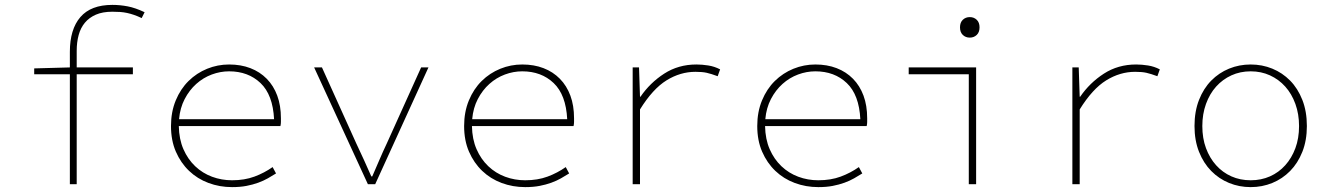

<svg xmlns="http://www.w3.org/2000/svg" viewBox="-20 -754 5440 786"><path d="M266 0V-450H120V-474L266 -478V-542Q266 -634 309 -684Q352 -734 440 -734Q471 -734 502.5 -728Q534 -722 572 -704L560 -680Q543 -688 528.5 -693Q514 -698 500 -701Q486 -704 471.5 -705Q457 -706 440 -706Q400 -706 372.5 -694Q345 -682 327.5 -661Q310 -640 302 -610.5Q294 -581 294 -546V-478H524V-450H294V0Z M930 12Q879 12 833.5 -5Q788 -22 754 -54.5Q720 -87 700 -133Q680 -179 680 -238Q680 -296 699.5 -343Q719 -390 752 -422.5Q785 -455 828 -472.5Q871 -490 918 -490Q966 -490 1005 -475Q1044 -460 1072 -431.5Q1100 -403 1115 -362.5Q1130 -322 1130 -270Q1130 -262 1130 -254.5Q1130 -247 1128 -238H712Q713 -184 731 -143Q749 -102 779 -73.5Q809 -45 848 -30.5Q887 -16 930 -16Q981 -16 1021.5 -31Q1062 -46 1096 -70L1110 -44Q1094 -34 1076.5 -24Q1059 -14 1037 -6Q1015 2 989 7Q963 12 930 12ZM918 -462Q882 -462 847 -449Q812 -436 783.5 -410.5Q755 -385 736 -348.5Q717 -312 713 -266H1102Q1097 -366 1046.5 -414Q996 -462 918 -462Z M1486 0 1266 -478H1298L1438 -168Q1455 -132 1470.5 -98Q1486 -64 1500 -32H1504Q1518 -64 1532.5 -98Q1547 -132 1564 -168L1704 -478H1734L1516 0Z M2130 12Q2079 12 2033.5 -5Q1988 -22 1954 -54.5Q1920 -87 1900 -133Q1880 -179 1880 -238Q1880 -296 1899.5 -343Q1919 -390 1952 -422.5Q1985 -455 2028 -472.5Q2071 -490 2118 -490Q2166 -490 2205 -475Q2244 -460 2272 -431.5Q2300 -403 2315 -362.5Q2330 -322 2330 -270Q2330 -262 2330 -254.5Q2330 -247 2328 -238H1912Q1913 -184 1931 -143Q1949 -102 1979 -73.5Q2009 -45 2048 -30.5Q2087 -16 2130 -16Q2181 -16 2221.5 -31Q2262 -46 2296 -70L2310 -44Q2294 -34 2276.5 -24Q2259 -14 2237 -6Q2215 2 2189 7Q2163 12 2130 12ZM2118 -462Q2082 -462 2047 -449Q2012 -436 1983.5 -410.5Q1955 -385 1936 -348.5Q1917 -312 1913 -266H2302Q2297 -366 2246.5 -414Q2196 -462 2118 -462Z M2570 0V-478H2596L2600 -358H2602Q2641 -415 2699 -452.5Q2757 -490 2831 -490Q2854 -490 2879.5 -486Q2905 -482 2928 -470L2918 -442Q2891 -452 2873 -456Q2855 -460 2827 -460Q2765 -460 2708.5 -425Q2652 -390 2600 -306V0Z M3330 12Q3279 12 3233.5 -5Q3188 -22 3154 -54.5Q3120 -87 3100 -133Q3080 -179 3080 -238Q3080 -296 3099.5 -343Q3119 -390 3152 -422.5Q3185 -455 3228 -472.5Q3271 -490 3318 -490Q3366 -490 3405 -475Q3444 -460 3472 -431.5Q3500 -403 3515 -362.5Q3530 -322 3530 -270Q3530 -262 3530 -254.5Q3530 -247 3528 -238H3112Q3113 -184 3131 -143Q3149 -102 3179 -73.5Q3209 -45 3248 -30.5Q3287 -16 3330 -16Q3381 -16 3421.5 -31Q3462 -46 3496 -70L3510 -44Q3494 -34 3476.5 -24Q3459 -14 3437 -6Q3415 2 3389 7Q3363 12 3330 12ZM3318 -462Q3282 -462 3247 -449Q3212 -436 3183.5 -410.5Q3155 -385 3136 -348.5Q3117 -312 3113 -266H3502Q3497 -366 3446.5 -414Q3396 -462 3318 -462Z M3946 0V-450H3700V-478H3976V0ZM3950 -600Q3933 -600 3921.5 -611Q3910 -622 3910 -642Q3910 -662 3921.5 -673Q3933 -684 3950 -684Q3967 -684 3978.5 -673Q3990 -662 3990 -642Q3990 -622 3978.5 -611Q3967 -600 3950 -600Z M4370 0V-478H4396L4400 -358H4402Q4441 -415 4499 -452.5Q4557 -490 4631 -490Q4654 -490 4679.5 -486Q4705 -482 4728 -470L4718 -442Q4691 -452 4673 -456Q4655 -460 4627 -460Q4565 -460 4508.5 -425Q4452 -390 4400 -306V0Z M5100 12Q5053 12 5011.5 -5Q4970 -22 4938.5 -54Q4907 -86 4888.5 -132.5Q4870 -179 4870 -238Q4870 -298 4888.5 -345Q4907 -392 4938.5 -424Q4970 -456 5011.5 -473Q5053 -490 5100 -490Q5147 -490 5188.5 -473Q5230 -456 5261.5 -424Q5293 -392 5311.5 -345Q5330 -298 5330 -238Q5330 -179 5311.5 -132.5Q5293 -86 5261.5 -54Q5230 -22 5188.5 -5Q5147 12 5100 12ZM5100 -16Q5143 -16 5179 -32Q5215 -48 5241.5 -77.5Q5268 -107 5283 -147.5Q5298 -188 5298 -238Q5298 -287 5283 -328.5Q5268 -370 5241.5 -399.5Q5215 -429 5179 -445.5Q5143 -462 5100 -462Q5057 -462 5021 -445.5Q4985 -429 4958.5 -399.5Q4932 -370 4917 -328.5Q4902 -287 4902 -238Q4902 -188 4917 -147.5Q4932 -107 4958.5 -77.5Q4985 -48 5021 -32Q5057 -16 5100 -16Z"/></svg>

Font: Source Code Pro ExtraLight
Style: Regular
Weight: 200
Monospace: yes
Designer: Paul D. Hunt, Teo Tuominen
Foundry: Adobe Systems Incorporated
Version: Version 2.030;PS 1.000;hotconv 16.6.51;makeotf.lib2.5.65220